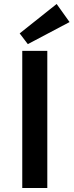

<svg xmlns="http://www.w3.org/2000/svg" viewBox="-20 -946 370 966"><path d="M120 -724 79 -778 265 -926 330 -835ZM92 0V-690H218V0Z"/></svg>

Font: Taylor Sans Upright Semi Bold
Style: Regular
Weight: 600
Italic angle: -8°
Designer: Natanael Gama
Version: Version 1.001 September 8, 2015